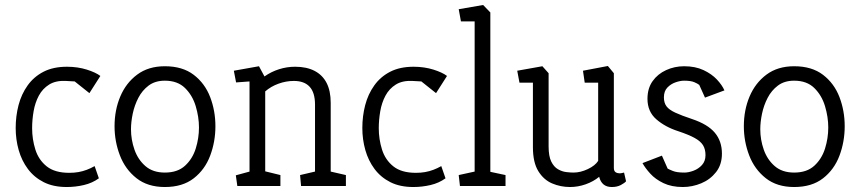

<svg xmlns="http://www.w3.org/2000/svg" viewBox="-20 -747 3454 771"><path d="M248 4Q194 4 155.5 -15.5Q117 -35 92 -68.5Q67 -102 55 -144.5Q43 -187 43 -233Q43 -281 54.5 -325Q66 -369 91 -404Q116 -439 155 -459Q194 -479 249 -479Q271 -479 291 -476Q311 -473 328.5 -467.5Q346 -462 360 -455.5Q374 -449 383 -442L339 -373L280 -420L244 -422Q204 -424 177.5 -407.5Q151 -391 136 -363Q121 -335 115 -300.5Q109 -266 109 -232Q109 -188 122 -146.5Q135 -105 167.5 -79Q200 -53 258 -53Q278 -53 295 -56Q312 -59 328 -65Q344 -71 360 -80L377 -31Q351 -12 317 -4Q283 4 248 4Z M642 4Q573 4 528 -31.5Q483 -67 461.5 -123Q440 -179 440 -240Q440 -305 463 -359.5Q486 -414 531 -447.5Q576 -481 642 -481Q713 -481 758 -446.5Q803 -412 824 -357Q845 -302 845 -240Q845 -178 824 -122Q803 -66 758 -31Q713 4 642 4ZM642 -54Q693 -54 723 -81.5Q753 -109 766 -150.5Q779 -192 779 -235Q779 -277 766 -320.5Q753 -364 723 -393.5Q693 -423 642 -423Q603 -423 577 -403.5Q551 -384 535.5 -354Q520 -324 513 -290.5Q506 -257 506 -228Q506 -186 520 -146Q534 -106 564 -80Q594 -54 642 -54Z M933 0 927 -43 982 -58V-420L928 -416L919 -463L1020 -481L1042 -440Q1069 -459 1100.5 -469Q1132 -479 1165 -479Q1211 -479 1243 -462.5Q1275 -446 1291.5 -414Q1308 -382 1308 -334V-58L1369 -44V0H1189L1185 -44L1245 -58V-327Q1245 -375 1223.5 -398.5Q1202 -422 1160 -422Q1129 -422 1098.5 -411Q1068 -400 1045 -380V-59L1106 -44V0Z M1640 4Q1586 4 1547.5 -15.5Q1509 -35 1484 -68.5Q1459 -102 1447 -144.5Q1435 -187 1435 -233Q1435 -281 1446.5 -325Q1458 -369 1483 -404Q1508 -439 1547 -459Q1586 -479 1641 -479Q1663 -479 1683 -476Q1703 -473 1720.5 -467.5Q1738 -462 1752 -455.5Q1766 -449 1775 -442L1731 -373L1672 -420L1636 -422Q1596 -424 1569.5 -407.5Q1543 -391 1528 -363Q1513 -335 1507 -300.5Q1501 -266 1501 -232Q1501 -188 1514 -146.5Q1527 -105 1559.5 -79Q1592 -53 1650 -53Q1670 -53 1687 -56Q1704 -59 1720 -65Q1736 -71 1752 -80L1769 -31Q1743 -12 1709 -4Q1675 4 1640 4Z M1827 0 1822 -44 1886 -58V-661H1831L1822 -710L1920 -727L1949 -697V-57L2010 -44V0Z M2269 4Q2231 4 2197 -10.5Q2163 -25 2141.5 -60Q2120 -95 2120 -156V-415H2066L2057 -463L2158 -481L2183 -453V-159Q2183 -120 2193.5 -98.5Q2204 -77 2220.5 -67.5Q2237 -58 2254 -56Q2271 -54 2283 -54Q2311 -54 2340.5 -68Q2370 -82 2382 -101V-415H2328L2321 -463L2421 -482L2445 -453V-73Q2445 -60 2452 -55.5Q2459 -51 2468 -51Q2474 -51 2479 -52.5Q2484 -54 2486 -54L2494 -19Q2488 -12 2473 -4Q2458 4 2437 4Q2416 4 2403.5 -6.5Q2391 -17 2386 -37Q2363 -18 2332 -7Q2301 4 2269 4Z M2722 4Q2677 4 2644.5 -11.5Q2612 -27 2591.5 -49.5Q2571 -72 2560 -92L2638 -122L2661 -70Q2666 -67 2682 -60.5Q2698 -54 2728 -54Q2745 -54 2765 -61.5Q2785 -69 2799 -84.5Q2813 -100 2813 -124Q2813 -148 2803 -164Q2793 -180 2769.5 -193Q2746 -206 2704 -220Q2651 -237 2615.5 -268Q2580 -299 2580 -350Q2580 -392 2600.5 -421Q2621 -450 2655 -465.5Q2689 -481 2727 -481Q2772 -481 2805 -465.5Q2838 -450 2859 -427.5Q2880 -405 2889 -384L2811 -355L2788 -406Q2782 -411 2768 -417Q2754 -423 2727 -423Q2712 -423 2693 -416.5Q2674 -410 2660 -395.5Q2646 -381 2646 -356Q2646 -334 2656.5 -320Q2667 -306 2692 -294.5Q2717 -283 2759 -269Q2822 -248 2850.5 -214Q2879 -180 2879 -130Q2879 -86 2855.5 -56Q2832 -26 2796 -11Q2760 4 2722 4Z M3169 4Q3100 4 3055 -31.5Q3010 -67 2988.5 -123Q2967 -179 2967 -240Q2967 -305 2990 -359.5Q3013 -414 3058 -447.5Q3103 -481 3169 -481Q3240 -481 3285 -446.5Q3330 -412 3351 -357Q3372 -302 3372 -240Q3372 -178 3351 -122Q3330 -66 3285 -31Q3240 4 3169 4ZM3169 -54Q3220 -54 3250 -81.5Q3280 -109 3293 -150.5Q3306 -192 3306 -235Q3306 -277 3293 -320.5Q3280 -364 3250 -393.5Q3220 -423 3169 -423Q3130 -423 3104 -403.5Q3078 -384 3062.5 -354Q3047 -324 3040 -290.5Q3033 -257 3033 -228Q3033 -186 3047 -146Q3061 -106 3091 -80Q3121 -54 3169 -54Z"/></svg>

Font: Kreon Light
Style: Regular
Weight: 300
Designer: Julia Petretta
Foundry: Julia Petretta and Eli Heuer
Version: Version 2.002